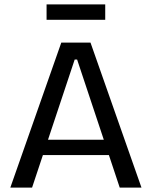

<svg xmlns="http://www.w3.org/2000/svg" viewBox="-20 -854 691 874"><path d="M27 0 259 -660H392L624 0H525L331 -583H320L126 0ZM137 -148V-218H526V-148ZM192 -764V-834H459V-764Z"/></svg>

Font: Bricolage Grotesque 24pt
Style: Regular
Weight: 400
Designer: Mathieu Triay
Foundry: Atelier Triay
Version: Version 1.001;gftools[0.9.33.dev8+g029e19f]